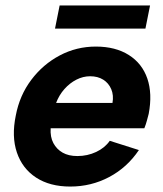

<svg xmlns="http://www.w3.org/2000/svg" viewBox="-20 -678 600 705"><path d="M238 7Q163 7 112.5 -26Q62 -59 42 -118Q22 -177 38 -254Q52 -328 95 -385Q138 -442 199.5 -474.5Q261 -507 332 -507Q404 -507 453 -476Q502 -445 521 -389.5Q540 -334 526 -260Q523 -249 519.5 -235.5Q516 -222 510 -207H166Q164 -175 176 -152.5Q188 -130 210 -117.5Q232 -105 264 -105Q301 -105 333 -120Q365 -135 383 -161L490 -127Q447 -63 381 -28Q315 7 238 7ZM393 -300Q398 -328 388.5 -350.5Q379 -373 359 -385.5Q339 -398 311 -398Q285 -398 260.5 -385.5Q236 -373 216.5 -351Q197 -329 186 -300ZM199 -658H531L514 -573H182Z"/></svg>

Font: Albert Sans
Style: Bold Italic
Weight: 700
Italic angle: -11.25°
Designer: Andreas Rasmussen
Foundry: a.Foundry
Version: Version 1.025